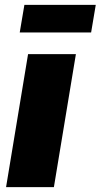

<svg xmlns="http://www.w3.org/2000/svg" viewBox="-20 -768 413 788"><path d="M4.9 0 95.2 -545.9H291.5L201.2 0ZM373 -748 354 -634.8H61L80.1 -748Z"/></svg>

Font: Inter Black
Style: Italic
Weight: 900
Italic angle: -9.39999°
Designer: Rasmus Andersson
Foundry: rsms
Version: Version 4.000;git-a52131595